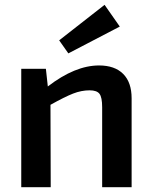

<svg xmlns="http://www.w3.org/2000/svg" viewBox="-20 -775 630 795"><path d="M476 -665 263 -554 225 -608 413 -755ZM390 -504Q455 -504 490 -469Q525 -434 525 -368V0H403V-331Q403 -372 392 -386.5Q381 -401 351 -401Q317 -401 282.5 -387.5Q248 -374 189 -341L190 0H68V-490H170L178 -417Q291 -504 390 -504Z"/></svg>

Font: Exo 2 Semi Bold
Style: Regular
Weight: 600
Designer: Natanael Gama
Version: Version 1.001;PS 001.001;hotconv 1.0.88;makeotf.lib2.5.64775